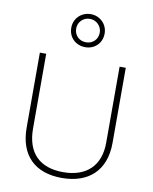

<svg xmlns="http://www.w3.org/2000/svg" viewBox="-105 -1075 926 1162"><g transform="rotate(10 358.0 -493.5)"><path d="M358 -794C415 -794 460 -835 460 -896C460 -953 414 -997 358 -997C301 -997 255 -954 255 -896C255 -834 302 -794 358 -794ZM358 -824C315 -824 285 -855 285 -896C285 -936 316 -968 358 -968C397 -968 430 -936 430 -896C430 -855 400 -824 358 -824ZM622 -252V-714H584V-246C584 -103 498 -26 358 -26C214 -26 133 -104 133 -255V-714H94V-254C94 -84 189 10 356 10C518 10 622 -80 622 -252Z"/></g></svg>

Font: Noto Sans Georgian ExtraLight
Style: Regular
Weight: 200
Designer: Monotype Design Team, Akaki Razmadze
Foundry: Google LLC
Version: Version 2.005